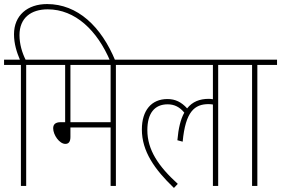

<svg xmlns="http://www.w3.org/2000/svg" viewBox="-20 -916 1385 946"><path d="M109 -596H206V-622H106C89 -656 76 -699 76 -743C76 -828 133 -870 215 -870C351 -870 459 -766 523 -615H549C479 -786 362 -896 212 -896C115 -896 49 -840 49 -747C49 -700 63 -657 78 -622H0V-596H83V0H109Z M551 -596H648V-622H193V-596H301V-314H279C252 -314 242 -302 242 -284C242 -251 273 -207 302 -207C317 -207 327 -216 327 -241V-288H525V0H551ZM525 -596V-314H327V-596Z M635 -596H1029V-427C1023 -428 1016 -429 1009 -429C964 -429 928 -415 902 -382C874 -413 844 -428 805 -428C726 -428 679 -372 679 -278C679 -171 741 -82 837 10L856 -10C760 -97 706 -178 706 -275C706 -357 741 -402 806 -402C840 -402 866 -388 888 -361C870 -329 859 -284 854 -225L880 -218C894 -367 939 -403 1008 -403C1016 -403 1023 -402 1029 -401V0H1055V-596H1152V-622H635Z M1248 -596H1345V-622H1139V-596H1222V0H1248Z"/></svg>

Font: Noto Sans Devanagari Condensed Thin
Style: Regular
Weight: 100
Width: 3
Designer: Jelle Bosma - Monotype Design Team
Foundry: Monotype Imaging Inc.
Version: Version 2.004